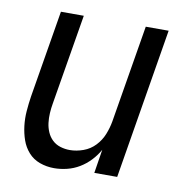

<svg xmlns="http://www.w3.org/2000/svg" viewBox="-65 -583 630 653"><g transform="rotate(10 250.0 -256.0)"><path d="M163 8Q137 8 113.5 -0.5Q90 -9 74 -27Q58 -45 50 -68Q42 -91 39 -116Q36 -141 38 -167Q40 -193 44 -219L94 -520H173L121 -208Q118 -191 117 -174Q116 -157 118 -140.5Q120 -124 126.5 -109Q133 -94 144.5 -83Q156 -72 172 -67Q188 -62 205 -62Q228 -62 251.5 -70.5Q275 -79 292 -97Q309 -115 318 -137.5Q327 -160 331 -183L387 -520H466L380 0H301L314 -82Q303 -62 286.5 -44.5Q270 -27 250 -15Q230 -3 207.5 2.5Q185 8 163 8Z"/></g></svg>

Font: Iosevka Algr
Style: Italic
Weight: 400
Italic angle: -9°
Monospace: yes
Designer: Belleve Invis
Foundry: Belleve Invis
Version: Version 26.0.2; ttfautohint (v1.8.3)